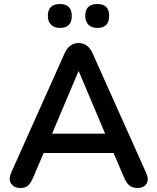

<svg xmlns="http://www.w3.org/2000/svg" viewBox="-20 -927 782 955"><path d="M464 -788Q436 -788 420 -804Q404 -820 404 -848Q404 -907 464 -907Q523 -907 523 -848Q523 -788 464 -788ZM278 -788Q250 -788 234 -804Q218 -820 218 -848Q218 -907 278 -907Q337 -907 337 -848Q337 -788 278 -788ZM82 8Q49 8 35 -14Q21 -36 36 -69L301 -661Q324 -713 371 -713Q418 -713 441 -661L706 -69Q722 -35 709 -13.5Q696 8 664 8Q638 8 623 -5Q608 -18 597 -44L545 -166H197L145 -44Q133 -16 119.5 -4Q106 8 82 8ZM370 -572 239 -262H503L372 -572Z"/></svg>

Font: Chiron GoRound TC M
Style: Regular
Weight: 500
Designer: Ryoko NISHIZUKA 西塚涼子 (kana, bopomofo & ideographs); Paul D. Hunt (Latin, Greek & Cyrillic); Sandoll Communications 산돌커뮤니
Foundry: Adobe
Version: Version 1.000;hotconv 1.1.1;makeotfexe 2.6.0